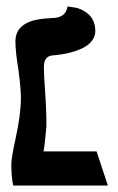

<svg xmlns="http://www.w3.org/2000/svg" viewBox="-20 -576 366 596"><path d="M44.9 -272.9Q44.9 -300.8 37.1 -359.9Q28.3 -412.6 27.8 -446.8Q27.8 -505.4 104.5 -516.6Q120.1 -519 141.1 -520Q180.7 -520 188.5 -550.3Q189.5 -553.7 189.9 -556.2Q189.9 -556.2 219.7 -551.3Q274.9 -533.2 275.9 -481Q275.9 -433.1 199.2 -413.1Q172.9 -406.2 141.1 -403.8Q116.7 -400.4 116.2 -369.1Q116.2 -344.2 120.1 -291Q124 -232.9 124 -205.1V-183.1Q119.1 -126.5 115.2 -106H279.8L314.9 0H21Q15.1 -26.9 15.1 -65.9Q15.6 -88.4 27.8 -143.1Q44.9 -220.2 44.9 -272.9Z"/></svg>

Font: Linux Libertine O
Style: Semibold
Weight: 700
Designer: Philipp H. Poll
Foundry: Philipp H. Poll
Version: Version 5.0.0